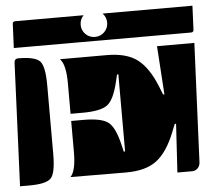

<svg xmlns="http://www.w3.org/2000/svg" viewBox="-47 -681 800 722"><g transform="rotate(-5 352.5 -320.0)"><path d="M192 -28Q213 -50 213 -120V-238H259Q326 -238 352 -219Q378 -200 394 -131L400 -106H405V-397H400L394 -372Q378 -303 352 -284Q326 -265 259 -265H213V-380Q213 -450 192 -472V-473H368Q443 -473 484 -441.5Q525 -410 554 -337L566 -307H571L559 -490H700L680 -40Q679 -27 670.5 -18.5Q662 -10 650 -10H594L605 -193H600L588 -163Q559 -90 518 -58.5Q477 -27 402 -27ZM0 -10 20 -475Q21 -490 35 -490Q97 -490 116 -471.5Q135 -453 135 -380V-120Q135 -47 116.5 -28.5Q98 -10 35 -10ZM22 -530 26 -620Q26 -630 36 -630H294Q280 -615 280 -595Q280 -574 294.5 -559.5Q309 -545 330 -545Q351 -545 365.5 -559.5Q380 -574 380 -595Q380 -615 366 -630H705L701 -540Q701 -530 691 -530Z"/></g></svg>

Font: PrimecolorCV1
Style: Medium
Weight: 500
Designer: gluk
Foundry: gluk
Version: Version 0.672